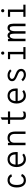

<svg xmlns="http://www.w3.org/2000/svg" viewBox="2385 -3147 774 5584"><g transform="rotate(-90 2772.0 -355.0)"><path d="M112 -255Q112 -381 169 -452Q226 -523 328 -523Q388 -523 432 -495Q476 -467 498 -416L434 -391Q404 -460 325 -460Q185 -460 185 -255Q185 -51 323 -51Q366 -51 397 -72Q428 -93 442 -129L505 -105Q486 -51 436.5 -19.5Q387 12 320 12Q223 12 167.5 -58Q112 -128 112 -255Z M1141 -227H779Q789 -145 830 -99Q871 -53 937 -53Q1002 -53 1059 -93L1097 -46Q1064 -20 1021.5 -4Q979 12 934 12Q864 12 812 -24.5Q760 -61 732.5 -122Q705 -183 705 -256Q705 -382 767 -452.5Q829 -523 934 -523Q993 -523 1040 -496.5Q1087 -470 1115 -414.5Q1143 -359 1143 -276Q1143 -249 1141 -227ZM1072 -290Q1071 -383 1029.5 -421.5Q988 -460 934 -460Q860 -460 820.5 -415Q781 -370 777 -290Z M1739 -283V0H1669V-312Q1669 -389 1635 -424.5Q1601 -460 1544 -460Q1481 -460 1446.5 -426.5Q1412 -393 1412 -314V0H1342V-511H1408V-450Q1456 -523 1550 -523Q1648 -523 1693.5 -466Q1739 -409 1739 -283Z M2081 -110V-448H1960V-511H2081V-687L2151 -722V-511H2322V-448H2151V-140Q2151 -97 2165.5 -75.5Q2180 -54 2226 -54Q2262 -54 2282 -62Q2302 -70 2323 -84L2315 -11Q2293 1 2268 6.5Q2243 12 2202 12Q2140 12 2110.5 -20.5Q2081 -53 2081 -110Z M2989 -227H2627Q2637 -145 2678 -99Q2719 -53 2785 -53Q2850 -53 2907 -93L2945 -46Q2912 -20 2869.5 -4Q2827 12 2782 12Q2712 12 2660 -24.5Q2608 -61 2580.5 -122Q2553 -183 2553 -256Q2553 -382 2615 -452.5Q2677 -523 2782 -523Q2841 -523 2888 -496.5Q2935 -470 2963 -414.5Q2991 -359 2991 -276Q2991 -249 2989 -227ZM2920 -290Q2919 -383 2877.5 -421.5Q2836 -460 2782 -460Q2708 -460 2668.5 -415Q2629 -370 2625 -290Z M3201 -77 3250 -120Q3276 -90 3313 -70Q3350 -50 3389 -50Q3435 -50 3465 -69.5Q3495 -89 3495 -124Q3495 -165 3461 -189Q3427 -213 3362 -238Q3284 -269 3243.5 -302Q3203 -335 3203 -393Q3203 -451 3251 -487Q3299 -523 3374 -523Q3426 -523 3470 -502.5Q3514 -482 3546 -445L3500 -406Q3443 -461 3372 -461Q3325 -461 3297 -443Q3269 -425 3269 -394Q3269 -370 3285.5 -352.5Q3302 -335 3325.5 -323.5Q3349 -312 3392 -296Q3445 -276 3479 -257.5Q3513 -239 3537 -207.5Q3561 -176 3561 -128Q3561 -64 3513 -26Q3465 12 3383 12Q3332 12 3283.5 -12.5Q3235 -37 3201 -77Z M3974 -662Q3974 -682 3987.5 -696Q4001 -710 4020 -710Q4040 -710 4053 -696Q4066 -682 4066 -662Q4066 -642 4053 -629Q4040 -616 4020 -616Q4001 -616 3987.5 -629.5Q3974 -643 3974 -662ZM4196 -63V0H3844V-63H3985V-448H3844V-511H4055V-63Z M4875 -354V0H4803V-313Q4803 -391 4790 -424.5Q4777 -458 4737 -458Q4695 -458 4675.5 -416Q4656 -374 4656 -306V0H4584V-326Q4584 -388 4572 -423Q4560 -458 4522 -458Q4481 -458 4459 -415Q4437 -372 4437 -306V0H4365V-511H4433V-449Q4449 -486 4473 -504.5Q4497 -523 4531 -523Q4572 -523 4598.5 -500Q4625 -477 4635 -443Q4654 -479 4683 -501Q4712 -523 4750 -523Q4814 -523 4844.5 -482Q4875 -441 4875 -354Z M5206 -662Q5206 -682 5219.5 -696Q5233 -710 5252 -710Q5272 -710 5285 -696Q5298 -682 5298 -662Q5298 -642 5285 -629Q5272 -616 5252 -616Q5233 -616 5219.5 -629.5Q5206 -643 5206 -662ZM5428 -63V0H5076V-63H5217V-448H5076V-511H5287V-63Z"/></g></svg>

Font: Overpass Mono Light
Style: Regular
Weight: 300
Monospace: yes
Designer: Delve Withrington, Dave Bailey
Foundry: Delve Fonts
Version: Version 1.000;DELV;Overpass